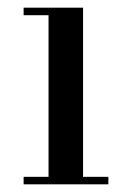

<svg xmlns="http://www.w3.org/2000/svg" viewBox="-20 -480 343 500"><path d="M41.5 -19.5H106.4V-440.4H41.5V-460H196.3V-19.5H262.2V0H41.5Z"/></svg>

Font: Bodoni* 11pt
Style: Regular
Weight: 400
Version: Version 2.3